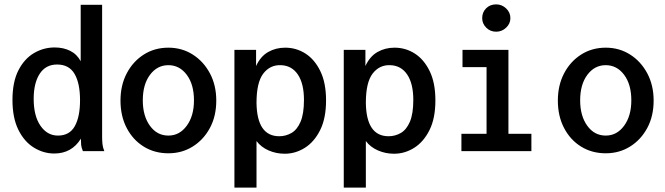

<svg xmlns="http://www.w3.org/2000/svg" viewBox="-20 -691 3040 878"><path d="M228 11Q179 11 135 -16Q91 -43 64 -97.5Q37 -152 37 -234Q37 -316 64 -369Q91 -422 135 -448Q179 -474 230 -474Q270 -474 301 -458.5Q332 -443 349 -411V-669H447V-65Q447 -49 448.5 -33Q450 -17 457 0H359Q352 -17 351 -29Q350 -41 350 -57Q308 11 228 11ZM245 -71Q298 -71 322 -114Q346 -157 346 -233Q346 -310 321 -353Q296 -396 241 -396Q189 -396 161.5 -353.5Q134 -311 134 -239Q134 -161 165 -116Q196 -71 245 -71Z M750 10Q687 10 637.5 -20.5Q588 -51 559.5 -105.5Q531 -160 531 -231Q531 -301 559.5 -355.5Q588 -410 637.5 -441.5Q687 -473 750 -473Q812 -473 861.5 -441.5Q911 -410 940 -355.5Q969 -301 969 -231Q969 -160 940 -106Q911 -52 861.5 -21Q812 10 750 10ZM750 -71Q801 -71 834 -116Q867 -161 867 -232Q867 -305 834 -349Q801 -393 750 -393Q699 -393 666 -349Q633 -305 633 -232Q633 -161 665.5 -116Q698 -71 750 -71Z M1052 167V-463H1151V-389Q1171 -433 1206 -453Q1241 -473 1284 -473Q1335 -473 1377 -446Q1419 -419 1445 -365.5Q1471 -312 1471 -232Q1471 -150 1444 -96Q1417 -42 1374 -15Q1331 12 1282 12Q1243 12 1208.5 -3Q1174 -18 1153 -46V167ZM1257 -68Q1287 -68 1313 -83Q1339 -98 1354.5 -134.5Q1370 -171 1370 -234Q1370 -308 1342.5 -349.5Q1315 -391 1265 -393Q1215 -395 1184 -354.5Q1153 -314 1153 -221Q1155 -68 1257 -68Z M1552 167V-463H1651V-389Q1671 -433 1706 -453Q1741 -473 1784 -473Q1835 -473 1877 -446Q1919 -419 1945 -365.5Q1971 -312 1971 -232Q1971 -150 1944 -96Q1917 -42 1874 -15Q1831 12 1782 12Q1743 12 1708.5 -3Q1674 -18 1653 -46V167ZM1757 -68Q1787 -68 1813 -83Q1839 -98 1854.5 -134.5Q1870 -171 1870 -234Q1870 -308 1842.5 -349.5Q1815 -391 1765 -393Q1715 -395 1684 -354.5Q1653 -314 1653 -221Q1655 -68 1757 -68Z M2090 0V-79H2205V-384H2095V-463H2305V-79H2410V0ZM2249 -546Q2222 -546 2203.5 -564.5Q2185 -583 2185 -608Q2185 -635 2203 -653Q2221 -671 2249 -671Q2275 -671 2294.5 -652.5Q2314 -634 2314 -608Q2314 -583 2294.5 -564.5Q2275 -546 2249 -546Z M2750 10Q2687 10 2637.5 -20.5Q2588 -51 2559.5 -105.5Q2531 -160 2531 -231Q2531 -301 2559.5 -355.5Q2588 -410 2637.5 -441.5Q2687 -473 2750 -473Q2812 -473 2861.5 -441.5Q2911 -410 2940 -355.5Q2969 -301 2969 -231Q2969 -160 2940 -106Q2911 -52 2861.5 -21Q2812 10 2750 10ZM2750 -71Q2801 -71 2834 -116Q2867 -161 2867 -232Q2867 -305 2834 -349Q2801 -393 2750 -393Q2699 -393 2666 -349Q2633 -305 2633 -232Q2633 -161 2665.5 -116Q2698 -71 2750 -71Z"/></svg>

Font: Inconsolata SemiBold
Style: Regular
Weight: 600
Monospace: yes
Designer: Raph Levien, Cyreal, Brenton Simpson
Foundry: Raph Levien, Cyreal, Google
Version: Version 3.100; ttfautohint (v1.8.4.7-5d5b)